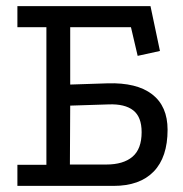

<svg xmlns="http://www.w3.org/2000/svg" viewBox="-20 -609 599 629"><path d="M332 -336Q428 -339 478.5 -300Q529 -261 529 -184Q529 -94 483.5 -47Q438 0 352 0H37V-69H132V-520H37V-589H473L504 -442L431 -426L409 -520H210V-332ZM328 -70Q384 -70 414 -95.5Q444 -121 444 -176Q444 -226 416.5 -247.5Q389 -269 336 -267L210 -263L209 -70Z"/></svg>

Font: Podkova
Style: Regular
Weight: 400
Designer: Ilya Yudin
Foundry: Cyreal (www.cyreal.org)
Version: Version 2.103